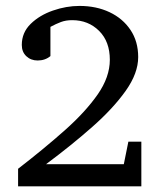

<svg xmlns="http://www.w3.org/2000/svg" viewBox="-20 -658 547 658"><path d="M464.4 -19.5H42V-79.6Q129.9 -147.5 201.2 -210.7Q272.5 -273.9 314.5 -334Q356.4 -394 356.4 -453.1Q356.4 -515.6 319.6 -552.2Q282.7 -588.9 227.5 -588.9Q205.6 -588.9 188.7 -582.5Q171.9 -576.2 152.8 -565.9V-465.8Q134.8 -450.7 108.9 -450.7Q85.9 -450.7 70.3 -465.3Q54.7 -480 54.7 -503.9Q54.7 -546.4 85.2 -576.2Q115.7 -606 161.4 -621.8Q207 -637.7 252.4 -637.7Q310.1 -637.7 355.5 -616.2Q400.9 -594.7 427.2 -555.4Q453.6 -516.1 453.6 -462.4Q453.6 -407.2 410.9 -346.9Q368.2 -286.6 296.6 -223.4Q225.1 -160.2 137.7 -95.2H404.3L419.9 -172.4H464.4Z"/></svg>

Font: Annapurna SIL
Style: Regular
Weight: 400
Designer: Peter Martin, Annie Olsen
Foundry: SIL International
Version: Version 2.000